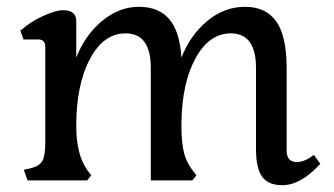

<svg xmlns="http://www.w3.org/2000/svg" viewBox="-20 -530 981 564"><path d="M204 -160Q204 -76 236 -31L248 -15L236 0H61L50 -31L71 -36Q96 -42 104.5 -57.5Q113 -73 113 -111V-392Q113 -414 93 -414H49L40 -440Q69 -466 106.5 -483Q144 -500 165 -500Q204 -500 204 -468V-361Q230 -427 280 -468.5Q330 -510 388 -510Q446 -510 477 -474Q508 -438 513 -361Q539 -427 589 -468.5Q639 -510 700 -510Q761 -510 791.5 -467Q822 -424 822 -330V-88Q822 -54 852 -54Q875 -54 902 -75L921 -49Q864 14 809 14Q768 14 750 -11Q732 -36 732 -92V-330Q732 -432 658 -432Q595 -432 555 -360Q515 -288 513 -172V-160Q513 -108 521.5 -77.5Q530 -47 557 -15L545 0H423V-330Q423 -432 349 -432Q284 -432 244 -356.5Q204 -281 204 -160Z"/></svg>

Font: Gabriela
Style: Regular
Weight: 400
Designer: Eduardo Rodriguez Tunni
Foundry: Eduardo Rodriguez Tunni
Version: Version 1.003